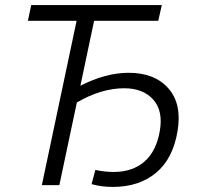

<svg xmlns="http://www.w3.org/2000/svg" viewBox="-20 -730 797 757"><path d="M487 -443Q590 -443 644 -381.5Q698 -320 680 -213Q662 -104 595 -48.5Q528 7 425 7Q380 7 341 -4L356 -60Q394 -52 428 -52Q502 -52 549 -92.5Q596 -133 610 -213Q624 -293 584 -337.5Q544 -382 470 -382Q379 -382 283 -326L214 0H145L282 -648H90L103 -710H618L604 -648H351L297 -392Q397 -443 487 -443Z"/></svg>

Font: Raleway-v4020
Style: Italic
Weight: 400
Italic angle: -12°
Designer: Matt McInerney, Pablo Impallari, Rodrigo Fuenzalida
Foundry: Matt McInerney, Pablo Impallari, Rodrigo Fuenzalida
Version: Version 4.020;PS 004.020;hotconv 1.0.88;makeotf.lib2.5.64775